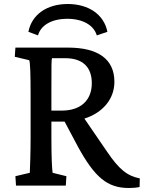

<svg xmlns="http://www.w3.org/2000/svg" viewBox="-20 -928 719 960"><path d="M60 0H309L312 -47L243 -64C240 -87 237 -139 237 -237V-320H303L370 -194C454 -41 517 12 624 12C641 12 661 11 678 7L679 -36C618 -48 576 -79 513 -173L402 -335C493 -364 552 -432 552 -519C552 -632 471 -690 320 -690H57L54 -644L126 -627C131 -618 133 -558 133 -452V-237C133 -164 130 -85 129 -64L57 -47ZM122 -769 170 -751C184 -802 238 -834 317 -834C394 -834 449 -802 464 -751L517 -769C500 -856 422 -908 319 -908C215 -908 139 -856 122 -769ZM237 -375V-469C237 -605 237 -629 240 -637H306C392 -637 439 -594 439 -512C439 -426 383 -375 289 -375Z"/></svg>

Font: TPK Tissa Web Medium
Style: Regular
Weight: 500
Designer: Jacques Le Bailly, Suppakit Chalermlarp | Katatrad Co.,Ltd.
Foundry: Jacques Le Bailly, Cadson Demak Co.,Ltd.
Version: Version 5.000;Glyphs 3.1.2 (3151)